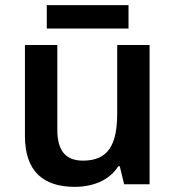

<svg xmlns="http://www.w3.org/2000/svg" viewBox="-20 -717 682 747"><path d="M480 -697H162V-606H480ZM562 -542H436V-277C436 -158 404 -92 303 -92C234 -92 203 -132 203 -213V-542H77V-188C77 -50 149 10 271 10C339 10 405 -14 440 -70H446L463 0H562Z"/></svg>

Font: Noto Sans Myanmar SemiBold
Style: Regular
Weight: 600
Designer: Monotype Design Team
Foundry: Monotype Imaging Inc.
Version: Version 2.107